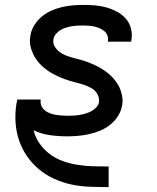

<svg xmlns="http://www.w3.org/2000/svg" viewBox="-20 -548 640 783"><path d="M422 215Q383 215 344.5 213.5Q306 212 269.5 204Q233 196 199.5 180.5Q166 165 138.5 142Q111 119 90.5 89.5Q70 60 58 25Q46 -10 43.5 -48Q41 -86 47 -125Q48 -129 49 -133Q50 -137 50 -141Q50 -141 50.5 -141Q51 -141 51 -142H146Q146 -141 146 -140.5Q146 -140 146 -139Q144 -127 149 -116Q154 -105 162.5 -98Q171 -91 182.5 -86.5Q194 -82 205.5 -80Q217 -78 229.5 -77Q242 -76 254 -76Q266 -76 278.5 -76.5Q291 -77 303 -79Q315 -81 327.5 -84.5Q340 -88 351.5 -94Q363 -100 372.5 -110Q382 -120 384 -132Q385 -144 381.5 -154.5Q378 -165 371 -173.5Q364 -182 354.5 -187.5Q345 -193 334.5 -197.5Q324 -202 313.5 -205Q303 -208 292 -211H291Q267 -217 243.5 -225.5Q220 -234 198.5 -245.5Q177 -257 158.5 -272.5Q140 -288 126.5 -308Q113 -328 106 -352.5Q99 -377 104 -403Q107 -424 119.5 -444.5Q132 -465 150 -480Q168 -495 189.5 -504.5Q211 -514 232.5 -519Q254 -524 276 -526Q298 -528 320 -528Q344 -528 368 -526Q392 -524 414.5 -517.5Q437 -511 457.5 -500Q478 -489 493 -472Q508 -455 514 -432Q520 -409 516 -385Q516 -383 515.5 -381.5Q515 -380 515 -378H419Q419 -379 419.5 -379.5Q420 -380 420 -381Q422 -393 418 -403.5Q414 -414 405.5 -421Q397 -428 387 -432.5Q377 -437 366 -439.5Q355 -442 343 -443Q331 -444 320 -444Q308 -444 296.5 -443.5Q285 -443 273 -441Q261 -439 249.5 -435.5Q238 -432 227.5 -426Q217 -420 208.5 -410Q200 -400 198 -388Q195 -372 203 -358.5Q211 -345 223 -336Q235 -327 249.5 -321.5Q264 -316 279 -312Q294 -308 309 -304Q324 -300 338.5 -294.5Q353 -289 367 -282.5Q381 -276 394 -268Q407 -260 418.5 -251Q430 -242 440 -231Q450 -220 458.5 -207Q467 -194 472 -179.5Q477 -165 479 -149.5Q481 -134 478 -118Q474 -95 461 -74.5Q448 -54 429 -39Q410 -24 388 -15Q366 -6 343.5 -1Q321 4 298.5 6Q276 8 254 8Q218 8 182.5 3Q147 -2 117 -17Q124 13 141.5 37.5Q159 62 182.5 80Q206 98 235 108.5Q264 119 295 124Q326 129 358 130Q390 131 422 131H423V215Z"/></svg>

Font: Iosevka SS04 Medium Extended
Style: Italic
Weight: 500
Width: 7
Italic angle: -9°
Monospace: yes
Designer: Belleve Invis
Foundry: Belleve Invis
Version: Version 19.0.0; ttfautohint (v1.8.4)